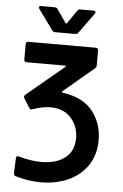

<svg xmlns="http://www.w3.org/2000/svg" viewBox="-60 -741 631 983"><g transform="rotate(5 255.5 -249.5)"><path d="M259 -267Q366 -252 415 -188.5Q464 -125 464 -41Q464 35 427 89.5Q390 144 327 172Q264 200 187 200Q124 200 56 180Q47 177 47 166L50 88Q50 82 54 79Q58 76 64 78Q127 96 181 96Q257 96 302.5 61Q348 26 348 -41Q348 -101 310 -144Q272 -187 204 -187Q164 -187 113 -169Q107 -167 106 -167Q100 -167 96 -174L66 -222Q64 -228 64 -229Q64 -234 69 -239L262 -400Q264 -402 263 -404Q262 -406 259 -406H61Q56 -406 52.5 -409.5Q49 -413 49 -418V-499Q49 -504 52.5 -507.5Q56 -511 61 -511H409Q414 -511 417.5 -507.5Q421 -504 421 -499V-421Q421 -412 414 -406L256 -273Q252 -269 259 -267ZM100 -691Q100 -699 111 -699H182Q191 -699 196 -691L243 -623Q245 -621 247 -621Q249 -621 250 -623L297 -691Q302 -699 311 -699H381Q391 -699 391 -692Q391 -689 388 -684L312 -579Q307 -572 298 -572H193Q184 -572 179 -579L103 -684Q100 -689 100 -691Z"/></g></svg>

Font: Amber EN SemiBold
Style: Regular
Weight: 600
Designer: Jeremy Tribby
Foundry: Tribby Type
Version: Version 1.408 November 24, 2021